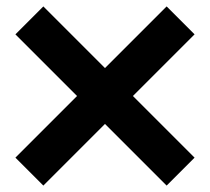

<svg xmlns="http://www.w3.org/2000/svg" viewBox="-20 -589 654 598"><path d="M115 -11 28 -98 220 -290 28 -482 115 -569 307 -377 499 -569 586 -482 394 -290 586 -98 499 -11 307 -203Z"/></svg>

Font: M PLUS 1
Style: Bold
Weight: 700
Designer: Coji Morishita
Foundry: UNDERFOREST DESIGN
Version: Version 1.001